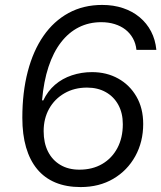

<svg xmlns="http://www.w3.org/2000/svg" viewBox="-20 -749 655 779"><path d="M307.1 10Q248.9 10 204.6 -8.5Q160.4 -27 130.7 -62.9Q101 -98.9 85.8 -151Q70.6 -203.1 70.6 -271.1Q70.6 -374.4 92.6 -458.7Q114.6 -543 156.3 -603.2Q198 -663.4 258.1 -696.2Q318.3 -729 394.6 -729Q440.7 -729 479.1 -716.1Q517.4 -703.3 546.4 -679.2Q575.4 -655.1 592.9 -621.6Q610.4 -588.1 614.4 -546.6H533.6Q530.9 -572.9 519.1 -593.8Q507.3 -614.7 488.8 -629.1Q470.3 -643.4 445.4 -651.2Q420.6 -659 390.7 -659Q340.9 -659 299.6 -638.2Q258.4 -617.4 227.4 -577.1Q196.3 -536.9 176.8 -477.8Q157.3 -418.7 150.6 -342.1L155.4 -341.3Q173.4 -379.4 203.1 -405Q232.9 -430.6 271.8 -443.5Q310.7 -456.4 353.3 -456.4Q412.6 -456.4 459.4 -430.4Q506.3 -404.4 533.6 -357.1Q561 -309.9 561 -246Q561 -173.6 528.9 -115.4Q496.7 -57.1 439.7 -23.6Q382.7 10 307.1 10ZM302.1 -60.6Q355.3 -60.6 394.8 -83.8Q434.3 -107 456.3 -148.4Q478.3 -189.9 478.3 -245.1Q478.3 -290.1 460.1 -323.5Q441.9 -356.9 409.2 -375.2Q376.6 -393.6 333 -393.6Q281.4 -393.6 241.6 -370.6Q201.7 -347.7 179.4 -307.9Q157.1 -268.1 157.1 -216.9Q157.1 -169.3 174.6 -134.4Q192.1 -99.4 224.8 -80Q257.4 -60.6 302.1 -60.6Z"/></svg>

Font: Mona Sans
Style: Italic
Weight: 200
Italic angle: -11.6951°
Designer: Deni Anggara
Foundry: GitHub
Version: Version 2.000